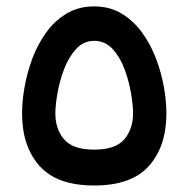

<svg xmlns="http://www.w3.org/2000/svg" viewBox="-20 -571 580 591"><path d="M270 0Q155.3 0 101.6 -60.3Q47.9 -120.6 47.9 -222.2Q47.9 -259.3 55.7 -303.5Q63.5 -347.7 79.8 -391.4Q96.2 -435.1 122.3 -471.2Q148.4 -507.3 185.1 -529.3Q221.7 -551.3 270 -551.3Q317.9 -551.3 354.2 -529.3Q390.6 -507.3 417 -471.2Q443.4 -435.1 460 -391.4Q476.6 -347.7 484.4 -303.5Q492.2 -259.3 492.2 -222.2Q492.2 -120.6 438.5 -60.3Q384.8 0 270 0ZM270 -445.3Q236.8 -445.3 213.9 -419.9Q190.9 -394.5 177 -357.4Q163.1 -320.3 156.7 -283.2Q150.4 -246.1 150.4 -222.2Q150.4 -173.3 177.5 -141.8Q204.6 -110.4 270 -110.4Q335.4 -110.4 362.5 -142.1Q389.6 -173.8 389.6 -222.2Q389.6 -245.6 383.5 -282.7Q377.4 -319.8 363.8 -357.2Q350.1 -394.5 326.9 -419.9Q303.7 -445.3 270 -445.3Z"/></svg>

Font: Vazirmatn RD UI Medium
Style: Regular
Weight: 500
Designer: Saber Rastikerdar
Foundry: Saber Rastikerdar
Version: Version 33.003